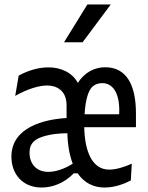

<svg xmlns="http://www.w3.org/2000/svg" viewBox="-20 -826 660 858"><path d="M447.5 12C491 12 534 -3.5 564.5 -19.5L569 -94.5C533.5 -79 499 -68 467.5 -68C390 -68 358.5 -153.5 356.5 -257.5H587.5V-319.5C587.5 -443.5 547 -525.5 450 -525.5C405.5 -525.5 358.5 -504.5 328 -455.5C302 -503 251 -525 196.5 -525C150 -525 102 -509.5 63.5 -488L48 -397.5C100.5 -427.5 153.5 -444 190.5 -444C232 -444 277.5 -422.5 277.5 -355.5V-298.5C178 -293 31 -257.5 31 -126C31 -47 82 12 166 12C211.5 12 265.5 -5.5 309.5 -51.5H327C355.5 -10 396 12 447.5 12ZM266 -637 370.5 -806H475L349 -637ZM112 -143.5C112 -174 123 -199.5 168.5 -214.5C204.5 -227 248 -230.5 281 -230.5C282.5 -176.5 291 -131 305 -94.5C269 -71.5 229 -58 196 -58C141.5 -58 112 -95 112 -143.5ZM358 -315.5C362 -383.5 375.5 -419 389.5 -435C402.5 -449.5 421 -454.5 437 -454.5C483.5 -454.5 513 -411.5 513 -333.5L512.5 -315.5Z"/></svg>

Font: Monaspace Argon
Style: Regular
Weight: 400
Designer: Riley Cran & the Lettermatic Team
Foundry: Lettermatic
Version: Version 1.200 (Monaspace Argon)